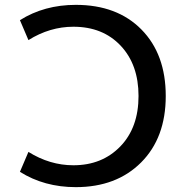

<svg xmlns="http://www.w3.org/2000/svg" viewBox="-20 -760 739 790"><path d="M282 -650Q185 -650 97 -595L62 -677Q162 -740 292 -740Q462 -740 562 -638.5Q662 -537 662 -365Q662 -193 560.5 -91.5Q459 10 292 10Q162 10 62 -53L97 -135Q185 -80 282 -80Q400 -80 475 -157.5Q550 -235 550 -365Q550 -494 476.5 -572Q403 -650 282 -650Z"/></svg>

Font: Mplus 1p Medium
Style: Regular
Weight: 500
Version: Version 1.061